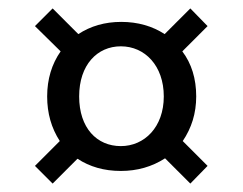

<svg xmlns="http://www.w3.org/2000/svg" viewBox="-20 -606 577 456"><path d="M105 -170 164 -229C193 -210 227 -200 267 -200C306 -200 341 -210 372 -230L432 -170L473 -212L414 -271C435 -302 446 -337 446 -377C446 -419 435 -455 413 -484L473 -544L432 -586L371 -525C342 -544 307 -554 268 -554C229 -554 195 -544 166 -525L105 -586L63 -544L124 -484C103 -454 92 -418 92 -377C92 -337 102 -302 122 -271L63 -212ZM168 -377C168 -452 211 -496 267 -496C324 -496 369 -450 369 -377C369 -304 323 -259 267 -259C210 -259 168 -302 168 -377Z"/></svg>

Font: Poppins
Style: Regular
Weight: 400
Designer: Ninad Kale (Devanagari), Jonny Pinhorn (Latin)
Foundry: Indian Type Foundry
Version: 4.004